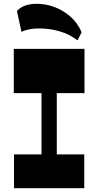

<svg xmlns="http://www.w3.org/2000/svg" viewBox="-20 -986 515 1006"><path d="M197.5 -133.7V-543H277.5V-133.7ZM53.5 0V-177H421.5V0ZM52.2 -498V-730H422.7V-498ZM386 -774.5Q344 -807 292.2 -822Q240.5 -837 184.2 -837Q158 -837 134.4 -832.6Q110.7 -828.3 92.5 -819L68.8 -928.2Q101.2 -965.2 169.7 -966Q218 -966.7 264.7 -949.4Q311.5 -932 349.5 -898.5Q387.5 -865 407.7 -816.5Z"/></svg>

Font: Savate ExtraLight
Style: Regular
Weight: 200
Designer: Max Esnée
Foundry: Plomb Type
Version: Version 2.000